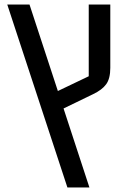

<svg xmlns="http://www.w3.org/2000/svg" viewBox="-20 -626 568 846"><path d="M12 -606H110L235 -225L371 -290V-606H466V-327Q466 -280 448 -255Q430 -230 390 -211L260 -148L374 200H277Z"/></svg>

Font: IBM Plex Sans Hebrew Text
Style: Regular
Weight: 450
Designer: Mike Abbink, Paul van der Laan, Pieter van Rosmalen, Yanek Iontef
Foundry: Bold Monday
Version: Version 1.2